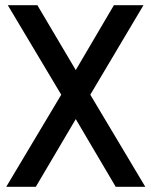

<svg xmlns="http://www.w3.org/2000/svg" viewBox="-20 -720 583 740"><path d="M216 -355 10 -700H124L272 -450L419 -700H533L328 -355L540 0H426L272 -261L118 0H4Z"/></svg>

Font: Cabin Condensed Medium
Style: Regular
Weight: 500
Width: 3
Version: Version 2.001